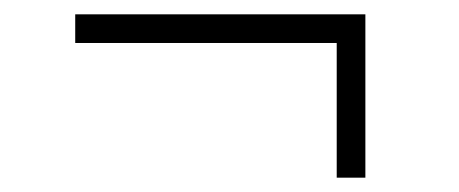

<svg xmlns="http://www.w3.org/2000/svg" viewBox="-20 -343 640 268"><path d="M450 -95V-283H85V-323H490V-95Z"/></svg>

Font: Fliege Mono Thin
Style: Regular
Weight: 100
Version: Version 0.020;Glyphs 3.3 (3306)